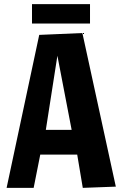

<svg xmlns="http://www.w3.org/2000/svg" viewBox="-20 -910 592 930"><path d="M12 0 170 -741 379 -750 541 -6 381 0 354 -161H175L143 0ZM202 -281H327L258 -640ZM135 -796V-890H416V-796Z"/></svg>

Font: Francois One
Style: Regular
Weight: 400
Designer: Vernon Adams
Foundry: Vernon Adams
Version: Version 2.000